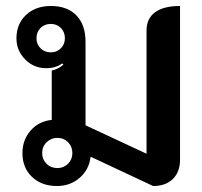

<svg xmlns="http://www.w3.org/2000/svg" viewBox="-20 -613 677 642"><path d="M55 -101Q55 -145 82.5 -176.5Q110 -208 153 -212V-377Q175 -382 192 -397L188 -401Q167 -385 134 -385Q93 -385 64 -414.5Q35 -444 35 -485Q35 -533 67 -563Q99 -593 150 -593Q205 -593 235.5 -561.5Q266 -530 266 -473V-194L470 -99V-511Q470 -551 498.5 -572Q527 -593 582 -593V-79Q582 -38 558 -14.5Q534 9 492 9L283 -89Q278 -46 246.5 -18.5Q215 9 170 9Q119 9 87 -21.5Q55 -52 55 -101ZM197 -485Q197 -506 183.5 -519.5Q170 -533 150 -533Q129 -533 115.5 -519.5Q102 -506 102 -485Q102 -465 115.5 -451.5Q129 -438 150 -438Q170 -438 183.5 -451.5Q197 -465 197 -485ZM222 -101Q222 -123 207.5 -137.5Q193 -152 172 -152Q151 -152 136 -137.5Q121 -123 121 -101Q121 -80 135.5 -65.5Q150 -51 172 -51Q193 -51 207.5 -65.5Q222 -80 222 -101Z"/></svg>

Font: K2D SemiBold
Style: Regular
Weight: 600
Designer: Katatrad Aksorn Co.,Ltd.
Foundry: Cadson Demak Co.,Ltd.
Version: Version 1.000; ttfautohint (v1.6)